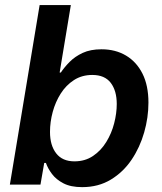

<svg xmlns="http://www.w3.org/2000/svg" viewBox="-20 -748 658 778"><path d="M313 10.3Q266.6 10.3 237.1 -5.1Q207.5 -20.5 190.7 -43Q173.8 -65.4 166 -87.9H159.2L144 0H20L140.6 -727.5H267.1L221.7 -454.1H226.6Q240.7 -475.6 262.2 -497.3Q283.7 -519 315.2 -533.7Q346.7 -548.3 391.1 -548.3Q447.8 -548.3 490.5 -522.9Q533.2 -497.6 557.4 -449.5Q581.5 -401.4 581.5 -332Q581.5 -272 564.2 -211.4Q546.9 -150.9 513.2 -100.8Q479.5 -50.8 429.2 -20.3Q378.9 10.3 313 10.3ZM281.7 -94.2Q324.7 -94.2 356.9 -116Q389.2 -137.7 410.6 -172.6Q432.1 -207.5 442.6 -248.3Q453.1 -289.1 453.1 -326.7Q453.1 -380.4 428.7 -412.4Q404.3 -444.3 354 -444.3Q312 -444.3 279.8 -423.6Q247.6 -402.8 226.1 -368.9Q204.6 -335 193.6 -294.4Q182.6 -253.9 182.6 -213.4Q182.6 -158.7 207.8 -126.5Q232.9 -94.2 281.7 -94.2Z"/></svg>

Font: Inter 17pt SemiBold
Style: Italic
Weight: 600
Italic angle: -9.3988°
Version: Version 4.001;git-66647c0bb